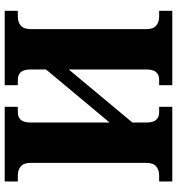

<svg xmlns="http://www.w3.org/2000/svg" viewBox="12 -766 754 818"><g transform="rotate(90 389.0 -357.0)"><path d="M26 0V-56H51Q74 -56 89 -68.5Q104 -81 104 -111V-604Q104 -633 89 -645.5Q74 -658 51 -658H26V-714H343V-658H320Q299 -658 287.5 -645.5Q276 -633 276 -603V-273L502 -544V-603Q502 -633 490.5 -645.5Q479 -658 458 -658H435V-714H753V-658H727Q704 -658 689 -645.5Q674 -633 674 -603V-110Q674 -81 689 -68.5Q704 -56 727 -56H753V0H435V-56H458Q479 -56 490.5 -68.5Q502 -81 502 -111V-447L276 -176V-111Q276 -81 287.5 -68.5Q299 -56 320 -56H343V0Z"/></g></svg>

Font: Noto Serif SemiCondensed ExtraBold
Style: Regular
Weight: 800
Width: 4
Designer: Monotype Design Team
Foundry: Monotype Imaging Inc.
Version: Version 2.015